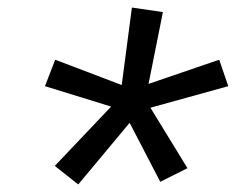

<svg xmlns="http://www.w3.org/2000/svg" viewBox="-20 -789 640 508"><path d="M187 -301 125 -350 274 -507 99 -561 126 -631 302 -564 329 -769 411 -757 373 -567 560 -631 584 -561 378 -504 476 -344 404 -308 323 -464Z"/></svg>

Font: Iosevka Curly Extended Oblique
Style: Regular
Weight: 400
Width: 7
Italic angle: -9°
Monospace: yes
Designer: Belleve Invis
Foundry: Belleve Invis
Version: Version 11.1.0; ttfautohint (v1.8.3)